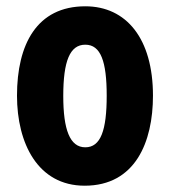

<svg xmlns="http://www.w3.org/2000/svg" viewBox="-20 -580 541 610"><path d="M466 -276C466 -458 381 -560 251 -560C97 -560 34 -439 34 -276C34 -125 100 10 249 10C410 10 466 -129 466 -276ZM181 -275C181 -386 202 -438 251 -438C300 -438 319 -385 319 -276C319 -166 300 -112 251 -112C202 -112 181 -168 181 -275Z"/></svg>

Font: Noto Sans Lao UI ExtCond ExtBd
Style: Regular
Weight: 800
Width: 2
Designer: Monotype Design Team
Foundry: Monotype Imaging Inc.
Version: Version 2.000